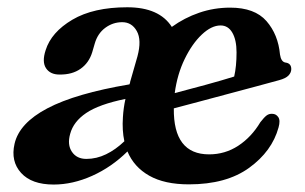

<svg xmlns="http://www.w3.org/2000/svg" viewBox="-20 -495 840 528"><path d="M20 -99.5Q33 -156.5 110.5 -197.2Q188 -238 336 -263Q337 -265.5 338 -268.5H337.5L358 -340Q370 -385 356.2 -409.5Q342.5 -434 316 -434Q290.5 -434 269.5 -418.5Q248.5 -403 240.5 -375L233.5 -351Q224.5 -322 201.5 -305.8Q178.5 -289.5 143.5 -290Q118 -290 106.5 -307.5Q95 -325 105.5 -357Q121 -406.5 179 -440.8Q237 -475 330 -475Q418 -475 452.5 -421Q487 -446 527.8 -460Q568.5 -474 613 -474Q680.5 -474 712.8 -437Q745 -400 750 -345Q753 -325 765 -323Q781 -321 781 -305Q781 -295.5 773.5 -287.5Q766 -279.5 747.5 -274.5Q722.5 -267.5 686 -257.8Q649.5 -248 608.2 -237Q567 -226 527.8 -215.5Q488.5 -205 458 -197Q456.5 -70.5 555 -70.5Q599 -70.5 635.2 -94.2Q671.5 -118 696 -159Q706.5 -172.5 713.2 -177.5Q720 -182.5 728.5 -182Q739 -182 745.2 -173Q751.5 -164 746 -144.5Q728 -79 665.2 -33.5Q602.5 12 499.5 12Q432.5 12 390.5 -11.8Q348.5 -35.5 330.5 -78.5Q287 -35.5 233.5 -11.5Q180 12.5 127.5 12.5Q67 12.5 38 -19.5Q9 -51.5 20 -99.5ZM586.5 -425Q561.5 -425 535 -400Q508.5 -375 488 -333Q467.5 -291 460.5 -239Q499 -249 544.8 -261.5Q590.5 -274 624 -284.5Q630.5 -312.5 630.5 -351Q630.5 -385 619 -405Q607.5 -425 586.5 -425ZM318 -172.5Q319.5 -198 325 -223Q252 -208 217 -184.2Q182 -160.5 173 -127Q164.5 -97 177.8 -77.5Q191 -58 217.5 -58Q245.5 -58 271.8 -70.8Q298 -83.5 322 -106.5Q315.5 -136.5 318 -172.5Z"/></svg>

Font: Fraunces 9pt SemiBold
Style: Italic
Weight: 600
Italic angle: -16°
Version: Version 1.000;[b76b70a41]